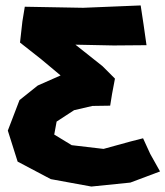

<svg xmlns="http://www.w3.org/2000/svg" viewBox="-20 -518 609 707"><path d="M498 -498 286.1 -489.3 71.3 -493.2 62.5 -439.5 53.7 -361.3 131.8 -299.8 203.1 -240.2 119.1 -203.1 51.8 -149.4 8.8 -37.1 44.9 77.1 167 141.6 316.4 168.9 460 154.3 569.3 113.3 533.2 48.8 506.8 -8.8 460.9 2.9 361.3 30.3 244.1 16.6 179.7 -22.5 188.5 -70.3 252.9 -112.3 320.3 -127.9 385.7 -128.9 392.6 -171.9 403.3 -228.5 357.4 -274.4 257.8 -353.5 398.4 -350.6 519.5 -351.6 508.8 -426.8Z"/></svg>

Font: MaokenAssortedSans-TC
Style: Regular
Weight: 500
Version: Version 0.83